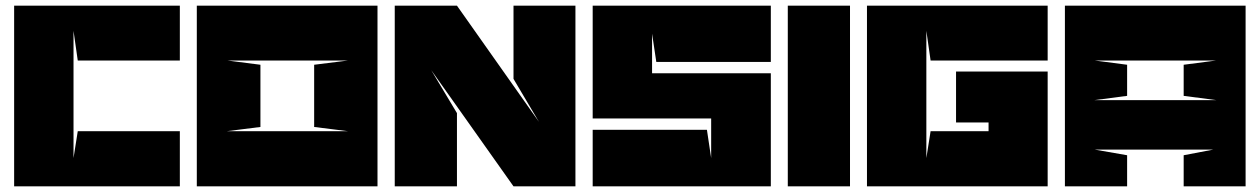

<svg xmlns="http://www.w3.org/2000/svg" viewBox="-20 -659 4456 679"><path d="M240 -550 255 -445H616V-639H30V0H616V-195H255L240 -100V-550Z M784 -445H1211L1091 -430V-210L1211 -195H782L901 -210V-430L784 -445ZM1315 0V-639H676V0H1315Z M1886 -228 1596 -639H1376V0H1596V-259L1505 -411L1796 0H2015V-639H1796V-380Z M2076 -639V-240H2495V-100L2480 -200H2076V0H2706V-400H2286V-540L2301 -440H2706V-639H2076Z M2766 0H2986V-639H2766V0Z M3685 -445V-639H3046V0C3257 0 3475 0 3685 0C3685 -136 3685 -271 3685 -406H3361V-226H3476V-195H3271L3256 -100C3256 -393 3256 -257 3256 -550L3271 -445C3405 -445 3550 -445 3685 -445Z M3851 -445H4281L4166 -430V-320L4281 -305H3851L3966 -320V-430ZM3746 -639V0H3966V-110L3851 -130H4271L4166 -110V0H4385V-639Z"/></svg>

Font: Banana Brick
Style: Regular
Weight: 400
Designer: artmaker
Foundry: artmaker
Version: Version 4.000 2011 initial release